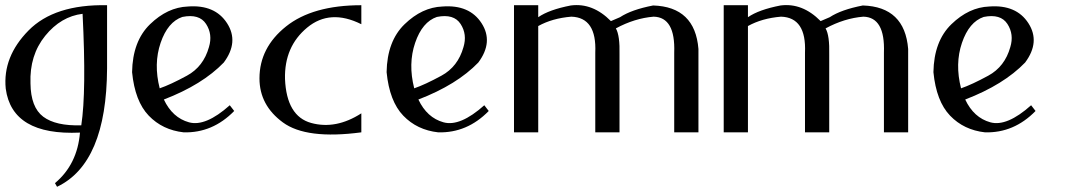

<svg xmlns="http://www.w3.org/2000/svg" viewBox="-20 -508 4092 737"><path d="M199 209C325.7 149 389.7 -2.3 391 -245V-488C256.3 -490.7 155.8 -458.3 89.5 -391C23.2 -323.7 -6 -249.3 2 -168C18 -47.3 113 9 287 1C280.3 82.3 248.3 147 191 195ZM97 -188C94.3 -260 113.2 -320.8 153.5 -370.5C193.8 -420.2 241.7 -448.3 297 -455C307 -256.3 305.3 -113.7 292 -27C226.7 -25 178 -36 146 -60C114 -84 97.7 -126.7 97 -188Z M556 -415C600.7 -458.3 649 -481 701 -483C770.3 -488.3 820.5 -467 851.5 -419C882.5 -371 878.3 -320.7 839 -268C784.3 -211.3 707.7 -164 609 -126C631 -79.3 663.2 -50.2 705.5 -38.5C747.8 -26.8 800 -48.7 862 -104L879 -82C823.7 -25.3 759 2 685 0C631 -6 586.3 -27.3 551 -64C515.7 -100.7 494.3 -156.3 487 -231C488.3 -310.3 511.3 -371.7 556 -415ZM771 -416C753.7 -442.7 723.3 -451.7 680 -443C642.7 -430.3 614.8 -397.2 596.5 -343.5C578.2 -289.8 577 -231.7 593 -169C620.3 -178.3 655.2 -194.5 697.5 -217.5C739.8 -240.5 768 -277 782 -327C792 -359.7 788.3 -389.3 771 -416Z M976 -207C976 -285.7 1010 -352.2 1078 -406.5C1146 -460.8 1242.3 -488 1367 -488V-415C1287 -455 1217.7 -450.7 1159 -402C1100.3 -353.3 1072 -287.7 1074 -205C1078 -109.7 1111.5 -53.3 1174.5 -36C1237.5 -18.7 1301.7 -31 1367 -73V0C1226.3 18.7 1126 6 1066 -38C1006 -82 976 -138.3 976 -207Z M1533 -415C1577.7 -458.3 1626 -481 1678 -483C1747.3 -488.3 1797.5 -467 1828.5 -419C1859.5 -371 1855.3 -320.7 1816 -268C1761.3 -211.3 1684.7 -164 1586 -126C1608 -79.3 1640.2 -50.2 1682.5 -38.5C1724.8 -26.8 1777 -48.7 1839 -104L1856 -82C1800.7 -25.3 1736 2 1662 0C1608 -6 1563.3 -27.3 1528 -64C1492.7 -100.7 1471.3 -156.3 1464 -231C1465.3 -310.3 1488.3 -371.7 1533 -415ZM1748 -416C1730.7 -442.7 1700.3 -451.7 1657 -443C1619.7 -430.3 1591.8 -397.2 1573.5 -343.5C1555.2 -289.8 1554 -231.7 1570 -169C1597.3 -178.3 1632.2 -194.5 1674.5 -217.5C1716.8 -240.5 1745 -277 1759 -327C1769 -359.7 1765.3 -389.3 1748 -416Z M2360 -442C2389.3 -461.3 2431.7 -476.3 2487 -487C2594.3 -483.7 2652.3 -428 2661 -320V0H2568V-306C2571.3 -396.7 2545 -442.7 2489 -444C2440.3 -440 2392 -425 2344 -399C2354.7 -381 2359.3 -347 2358 -297V0H2265V-306C2269 -396 2238.3 -442 2173 -444C2124.3 -440 2082 -428 2046 -408V0H1953V-488H2046V-442C2074 -461.3 2115.7 -476.3 2171 -487C2227 -494.3 2278.3 -474.3 2325 -427Z M3165 -442C3194.3 -461.3 3236.7 -476.3 3292 -487C3399.3 -483.7 3457.3 -428 3466 -320V0H3373V-306C3376.3 -396.7 3350 -442.7 3294 -444C3245.3 -440 3197 -425 3149 -399C3159.7 -381 3164.3 -347 3163 -297V0H3070V-306C3074 -396 3043.3 -442 2978 -444C2929.3 -440 2887 -428 2851 -408V0H2758V-488H2851V-442C2879 -461.3 2920.7 -476.3 2976 -487C3032 -494.3 3083.3 -474.3 3130 -427Z M3632 -415C3676.7 -458.3 3725 -481 3777 -483C3846.3 -488.3 3896.5 -467 3927.5 -419C3958.5 -371 3954.3 -320.7 3915 -268C3860.3 -211.3 3783.7 -164 3685 -126C3707 -79.3 3739.2 -50.2 3781.5 -38.5C3823.8 -26.8 3876 -48.7 3938 -104L3955 -82C3899.7 -25.3 3835 2 3761 0C3707 -6 3662.3 -27.3 3627 -64C3591.7 -100.7 3570.3 -156.3 3563 -231C3564.3 -310.3 3587.3 -371.7 3632 -415ZM3847 -416C3829.7 -442.7 3799.3 -451.7 3756 -443C3718.7 -430.3 3690.8 -397.2 3672.5 -343.5C3654.2 -289.8 3653 -231.7 3669 -169C3696.3 -178.3 3731.2 -194.5 3773.5 -217.5C3815.8 -240.5 3844 -277 3858 -327C3868 -359.7 3864.3 -389.3 3847 -416Z"/></svg>

Font: Neocyr
Style: Regular
Weight: 400
Designer: Viktar Palstsiuk <vipals@gmail.com>
Version: 1.00